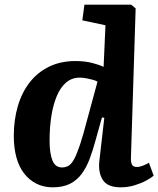

<svg xmlns="http://www.w3.org/2000/svg" viewBox="-20 -787 677 821"><path d="M540 -116Q539 -94 544 -83.5Q549 -73 566 -73Q577 -73 591 -78.5Q605 -84 617 -91L637 -36Q626 -26 604.5 -14.5Q583 -3 555 5.5Q527 14 496 14Q439 14 419 -18.5Q399 -51 405 -100L426 -283L416 -285L388 -185Q377 -144 363.5 -108Q350 -72 330 -44.5Q310 -17 280 -1.5Q250 14 205 14Q167 14 136 -1.5Q105 -17 83 -45.5Q61 -74 50 -114.5Q39 -155 39 -206Q39 -275 56.5 -334Q74 -393 108 -436Q142 -479 191 -502.5Q240 -526 303 -526Q342 -526 373.5 -518Q405 -510 423 -501L431 -679L332 -700L341 -767H541L560 -751ZM245 -71Q261 -71 273.5 -78.5Q286 -86 297.5 -107.5Q309 -129 322.5 -169.5Q336 -210 353 -276L397 -438Q388 -443 374.5 -446.5Q361 -450 347.5 -452.5Q334 -455 321 -455Q287 -455 262.5 -434Q238 -413 222.5 -375.5Q207 -338 199.5 -289.5Q192 -241 192 -186Q192 -132 204 -101.5Q216 -71 245 -71Z"/></svg>

Font: Literata
Style: Bold Italic
Weight: 700
Italic angle: -2°
Designer: Latin by Veronika Burian and Jose Scaglione. Greek by Irene Vlachou. Cyrillic by Vera Evstafieva
Foundry: TypeTogether
Version: Version 3.103;gftools[0.9.29]